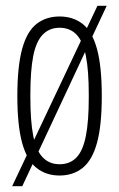

<svg xmlns="http://www.w3.org/2000/svg" viewBox="-20 -595 412 664"><path d="M186 12Q139 12 106 -14.5Q73 -41 56.5 -101Q40 -161 40 -263Q40 -365 56.5 -425.5Q73 -486 106 -512Q139 -538 186 -538Q233 -538 266 -512Q299 -486 315.5 -425.5Q332 -365 332 -263Q332 -161 315.5 -101Q299 -41 266 -14.5Q233 12 186 12ZM186 -27Q222 -27 244.5 -50.5Q267 -74 277 -125Q287 -176 287 -258V-268Q287 -351 277 -401.5Q267 -452 244.5 -475.5Q222 -499 186 -499Q151 -499 128 -475.5Q105 -452 95 -401.5Q85 -351 85 -268V-258Q85 -176 95 -125Q105 -74 128 -50.5Q151 -27 186 -27ZM22 49 317 -575H349L57 49Z"/></svg>

Font: Archivo ExtraCondensed Thin
Style: Regular
Weight: 250
Width: 2
Designer: Hector Gatti
Foundry: Omnibus-Type
Version: Version 2.001